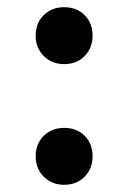

<svg xmlns="http://www.w3.org/2000/svg" viewBox="-20 -628 356 533"><path d="M237 -529Q237 -495 215 -472.5Q193 -450 158 -450Q124 -450 101.5 -472.5Q79 -495 79 -529Q79 -564 101.5 -586Q124 -608 158 -608Q193 -608 215 -586Q237 -564 237 -529ZM237 -194Q237 -160 215 -137.5Q193 -115 158 -115Q124 -115 101.5 -137.5Q79 -160 79 -194Q79 -229 101.5 -251Q124 -273 158 -273Q193 -273 215 -251Q237 -229 237 -194Z"/></svg>

Font: SUITE Heavy
Style: Regular
Weight: 900
Designer: Sun
Foundry: Sun
Version: Version 2.040